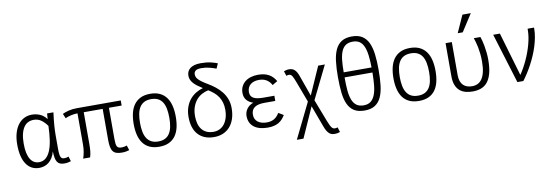

<svg xmlns="http://www.w3.org/2000/svg" viewBox="-65 -1253 5561 1936"><g transform="rotate(-10 2715.0 -285.5)"><path d="M566.9 3.9Q554.2 8.3 536.1 11.7Q518.1 15.1 500 15.1Q472.2 15.1 454.1 7.1Q436 -1 425.5 -18.1Q415 -35.2 410.4 -61.8Q405.8 -88.4 404.8 -125Q395 -88.4 378.4 -61.8Q361.8 -35.2 340.6 -18.1Q319.3 -1 294.2 7.1Q269 15.1 242.2 15.1Q199.7 15.1 166.5 -2.7Q133.3 -20.5 110.1 -54.9Q86.9 -89.4 75 -139.6Q63 -189.9 63 -254.9Q63 -320.3 77.6 -370.8Q92.3 -421.4 118.4 -456.1Q144.5 -490.7 180.7 -508.8Q216.8 -526.9 259.8 -526.9Q302.2 -526.9 341.1 -510.7Q379.9 -494.6 410.2 -455.1Q411.1 -470.7 412.1 -485.8Q413.1 -501 414.1 -512.2H479Q473.1 -467.8 469.7 -434.6Q466.3 -401.4 464.4 -374.8Q462.4 -348.1 461.7 -325.7Q460.9 -303.2 460.9 -280.8V-141.1Q460.9 -107.9 463.6 -87.6Q466.3 -67.4 471.9 -56.2Q477.5 -44.9 486.6 -41Q495.6 -37.1 508.8 -37.1Q519.5 -37.1 530.5 -39.6Q541.5 -42 551.8 -45.9ZM250 -42Q289.6 -42 318.1 -65.4Q346.7 -88.9 365.5 -133.3Q384.3 -177.7 393.8 -241.7Q403.3 -305.7 405.8 -386.2Q377.9 -425.8 345 -449Q312 -472.2 269 -472.2Q238.8 -472.2 212.9 -460Q187 -447.8 168.5 -421.4Q149.9 -395 139.4 -353Q128.9 -311 128.9 -252Q128.9 -196.8 137.7 -157.2Q146.5 -117.7 162.6 -92Q178.7 -66.4 200.9 -54.2Q223.1 -42 250 -42Z M1165.5 -3.9Q1153.3 0.5 1132.8 4.2Q1112.3 7.8 1090.3 7.8Q1056.2 7.8 1033.7 0.2Q1011.2 -7.3 998 -25.1Q984.9 -43 979.5 -71.8Q974.1 -100.6 974.1 -143.1V-460H780.3V-138.2Q780.3 -92.8 776.9 -60.1Q773.4 -27.3 764.2 0H693.4Q704.1 -30.8 710.2 -65.7Q716.3 -100.6 716.3 -142.1V-460Q700.7 -460 683.6 -457.8Q666.5 -455.6 649.7 -451.9Q632.8 -448.2 617.4 -443.1Q602.1 -438 590.3 -432.1L570.3 -480Q596.2 -492.7 633.8 -502.4Q671.4 -512.2 721.2 -512.2H1168.5V-460H1038.1V-143.1Q1038.1 -112.3 1040.5 -93Q1043 -73.7 1049.6 -62.7Q1056.2 -51.8 1067.9 -47.9Q1079.6 -43.9 1098.1 -43.9Q1110.8 -43.9 1125.2 -47.1Q1139.6 -50.3 1149.4 -54.2Z M1686.5 -254.9Q1686.5 -193.8 1674.8 -144.3Q1663.1 -94.7 1637.2 -59.1Q1611.3 -23.4 1570.3 -4.2Q1529.3 15.1 1471.2 15.1Q1413.1 15.1 1372.1 -4.2Q1331.1 -23.4 1305.2 -59.1Q1279.3 -94.7 1267.3 -144.3Q1255.4 -193.8 1255.4 -254.9Q1255.4 -314.5 1267.1 -364.5Q1278.8 -414.6 1304.7 -450.7Q1330.6 -486.8 1371.6 -506.8Q1412.6 -526.9 1471.2 -526.9Q1528.3 -526.9 1569.1 -507.6Q1609.9 -488.3 1636 -452.6Q1662.1 -417 1674.3 -366.9Q1686.5 -316.9 1686.5 -254.9ZM1620.6 -254.9Q1620.6 -306.6 1612.8 -347.2Q1605 -387.7 1587.4 -415.5Q1569.8 -443.4 1541.3 -457.8Q1512.7 -472.2 1471.2 -472.2Q1429.2 -472.2 1400.4 -457.3Q1371.6 -442.4 1353.8 -414.3Q1335.9 -386.2 1328.1 -345.9Q1320.3 -305.7 1320.3 -254.9Q1320.3 -204.1 1328.4 -164.1Q1336.4 -124 1354.2 -96.2Q1372.1 -68.4 1400.9 -53.7Q1429.7 -39.1 1471.2 -39.1Q1511.7 -39.1 1540.3 -53.5Q1568.8 -67.9 1586.7 -95.7Q1604.5 -123.5 1612.5 -163.6Q1620.6 -203.6 1620.6 -254.9Z M2175.3 -660.2Q2145.5 -671.9 2106.4 -681.9Q2067.4 -691.9 2023.4 -691.9Q1982.4 -691.9 1965.6 -678Q1948.7 -664.1 1948.7 -643.1Q1948.7 -629.4 1952.9 -616.9Q1957 -604.5 1969.5 -590.6Q1981.9 -576.7 2004.4 -560.1Q2026.9 -543.5 2063.5 -522Q2101.6 -499.5 2136.2 -472.2Q2170.9 -444.8 2197.8 -410.9Q2224.6 -377 2240.5 -335.2Q2256.3 -293.5 2256.3 -242.2Q2256.3 -181.2 2240.2 -133.3Q2224.1 -85.4 2194.8 -52.5Q2165.5 -19.5 2124.3 -2.2Q2083 15.1 2032.7 15.1Q1978.5 15.1 1937.3 -2Q1896 -19 1868.2 -50.8Q1840.3 -82.5 1826.4 -127.4Q1812.5 -172.4 1812.5 -228Q1812.5 -285.2 1828.4 -329.6Q1844.2 -374 1870.8 -406.2Q1897.5 -438.5 1932.4 -459.5Q1967.3 -480.5 2005.4 -491.2Q1975.6 -509.8 1952.9 -526.9Q1930.2 -543.9 1914.8 -561.5Q1899.4 -579.1 1891.4 -598.1Q1883.3 -617.2 1883.3 -639.2Q1883.3 -660.2 1891.1 -679Q1898.9 -697.8 1916.3 -711.9Q1933.6 -726.1 1960.7 -734.1Q1987.8 -742.2 2026.4 -742.2Q2084.5 -742.2 2127.9 -732.2Q2171.4 -722.2 2197.8 -710.9ZM2190.4 -238.8Q2190.4 -278.8 2180.9 -311.3Q2171.4 -343.8 2153.8 -370.6Q2136.2 -397.5 2111.1 -419.2Q2085.9 -440.9 2054.7 -460Q2021.5 -453.1 1989.7 -436.5Q1958 -419.9 1933.3 -391.4Q1908.7 -362.8 1893.6 -322Q1878.4 -281.2 1878.4 -226.1Q1878.4 -186.5 1887 -152.3Q1895.5 -118.2 1914.6 -92.8Q1933.6 -67.4 1963.6 -52.7Q1993.7 -38.1 2036.6 -38.1Q2068.4 -38.1 2096.4 -50.8Q2124.5 -63.5 2145.3 -88.9Q2166 -114.3 2178.2 -151.9Q2190.4 -189.5 2190.4 -238.8Z M2762.2 -82Q2748 -59.1 2731.7 -41Q2715.3 -22.9 2693.8 -10.5Q2672.4 2 2644.8 8.5Q2617.2 15.1 2581.5 15.1Q2537.6 15.1 2502.2 5.4Q2466.8 -4.4 2441.9 -23.4Q2417 -42.5 2403.6 -71Q2390.1 -99.6 2390.1 -137.2Q2390.1 -156.7 2396.2 -175.5Q2402.3 -194.3 2414.1 -210.2Q2425.8 -226.1 2442.6 -238.3Q2459.5 -250.5 2480.5 -257.8Q2439.5 -270.5 2414.8 -299.3Q2390.1 -328.1 2390.1 -372.1Q2390.1 -411.1 2405 -440.2Q2419.9 -469.2 2445.1 -488.5Q2470.2 -507.8 2503.9 -517.3Q2537.6 -526.9 2575.2 -526.9Q2641.6 -526.9 2685.1 -502.9Q2728.5 -479 2756.3 -430.2L2704.1 -398.9Q2684.6 -435.1 2653.3 -454.6Q2622.1 -474.1 2575.2 -474.1Q2549.3 -474.1 2527.3 -467.5Q2505.4 -460.9 2489.5 -448Q2473.6 -435.1 2464.6 -415.8Q2455.6 -396.5 2455.6 -371.1Q2455.6 -347.2 2464.8 -331.5Q2474.1 -315.9 2491.9 -306.6Q2509.8 -297.4 2535.4 -293.7Q2561 -290 2594.2 -290H2702.1V-236.8H2589.4Q2523.9 -236.8 2489.7 -212.9Q2455.6 -189 2455.6 -139.2Q2455.6 -114.3 2464.6 -95.5Q2473.6 -76.7 2490.2 -64Q2506.8 -51.3 2530 -44.7Q2553.2 -38.1 2581.5 -38.1Q2605 -38.1 2623.8 -43Q2642.6 -47.9 2658 -57.1Q2673.3 -66.4 2686.3 -80.3Q2699.2 -94.2 2710.4 -112.8Z M3024.9 -173.8 2948.2 -377.9Q2938 -404.8 2930.4 -422.9Q2922.9 -440.9 2915.8 -451.9Q2908.7 -462.9 2900.9 -467.5Q2893.1 -472.2 2882.3 -472.2Q2876 -472.2 2867.9 -470.5Q2859.9 -468.8 2856 -466.8L2840.3 -516.1Q2847.7 -519 2862.5 -522.9Q2877.4 -526.9 2891.1 -526.9Q2909.2 -526.9 2923.3 -522.5Q2937.5 -518.1 2949.2 -507.8Q2960.9 -497.6 2970.7 -480.5Q2980.5 -463.4 2989.3 -438L3064 -228L3189.9 -512.2H3258.3L3092.3 -174.8L3180.2 54.2Q3190.9 81.1 3199.2 97.9Q3207.5 114.7 3215.1 124Q3222.7 133.3 3230.5 136.7Q3238.3 140.1 3248 140.1Q3254.9 140.1 3262 138.4Q3269 136.7 3274.9 134.8L3290 185.1Q3280.3 189 3265.6 191.9Q3251 194.8 3233.9 194.8Q3219.2 194.8 3205.8 190.9Q3192.4 187 3180.2 176.5Q3168 166 3156.5 147.5Q3145 128.9 3134.3 99.1L3053.2 -120.1L2916 187H2848.1Z M3716.8 -400.9Q3715.8 -470.2 3709.2 -524.2Q3702.6 -578.1 3687 -615Q3671.4 -651.9 3644.3 -670.9Q3617.2 -689.9 3574.7 -689.9Q3531.7 -689.9 3503.9 -672.1Q3476.1 -654.3 3460 -618.4Q3443.8 -582.5 3437.7 -528.3Q3431.6 -474.1 3431.6 -400.9ZM3574.7 -743.2Q3638.7 -743.2 3679.2 -717.5Q3719.7 -691.9 3742.7 -643.1Q3765.6 -594.2 3774.2 -524.2Q3782.7 -454.1 3782.7 -365.2Q3782.7 -276.9 3774.7 -206.5Q3766.6 -136.2 3743.9 -86.9Q3721.2 -37.6 3680.4 -11.2Q3639.6 15.1 3574.7 15.1Q3508.3 15.1 3467.5 -10.3Q3426.8 -35.6 3404.1 -84.2Q3381.3 -132.8 3373.5 -203.6Q3365.7 -274.4 3365.7 -365.2Q3365.7 -454.6 3374.3 -524.9Q3382.8 -595.2 3405.8 -643.8Q3428.7 -692.4 3469.5 -717.8Q3510.3 -743.2 3574.7 -743.2ZM3431.6 -349.1Q3431.2 -274.4 3436.3 -216.6Q3441.4 -158.7 3456.8 -118.9Q3472.2 -79.1 3500.2 -58.6Q3528.3 -38.1 3573.7 -38.1Q3617.7 -38.1 3645.3 -59.3Q3672.9 -80.6 3688.7 -120.4Q3704.6 -160.2 3710.4 -218Q3716.3 -275.9 3716.8 -349.1Z M4346.2 -254.9Q4346.2 -193.8 4334.5 -144.3Q4322.8 -94.7 4296.9 -59.1Q4271 -23.4 4230 -4.2Q4189 15.1 4130.9 15.1Q4072.8 15.1 4031.7 -4.2Q3990.7 -23.4 3964.8 -59.1Q3939 -94.7 3927 -144.3Q3915 -193.8 3915 -254.9Q3915 -314.5 3926.8 -364.5Q3938.5 -414.6 3964.4 -450.7Q3990.2 -486.8 4031.2 -506.8Q4072.3 -526.9 4130.9 -526.9Q4188 -526.9 4228.8 -507.6Q4269.5 -488.3 4295.7 -452.6Q4321.8 -417 4334 -366.9Q4346.2 -316.9 4346.2 -254.9ZM4280.3 -254.9Q4280.3 -306.6 4272.5 -347.2Q4264.6 -387.7 4247.1 -415.5Q4229.5 -443.4 4200.9 -457.8Q4172.4 -472.2 4130.9 -472.2Q4088.9 -472.2 4060.1 -457.3Q4031.2 -442.4 4013.4 -414.3Q3995.6 -386.2 3987.8 -345.9Q3980 -305.7 3980 -254.9Q3980 -204.1 3988 -164.1Q3996.1 -124 4013.9 -96.2Q4031.7 -68.4 4060.5 -53.7Q4089.4 -39.1 4130.9 -39.1Q4171.4 -39.1 4200 -53.5Q4228.5 -67.9 4246.3 -95.7Q4264.2 -123.5 4272.2 -163.6Q4280.3 -203.6 4280.3 -254.9Z M4494.1 -512.2H4558.1V-172.9Q4558.1 -136.7 4567.6 -111.1Q4577.1 -85.4 4593.8 -69.3Q4610.4 -53.2 4633.3 -45.7Q4656.2 -38.1 4683.1 -38.1Q4714.8 -38.1 4741 -50.5Q4767.1 -63 4785.6 -90.6Q4804.2 -118.2 4814.2 -161.6Q4824.2 -205.1 4824.2 -267.1Q4824.2 -311 4820.1 -348.4Q4815.9 -385.7 4809.8 -416Q4803.7 -446.3 4796.4 -470.5Q4789.1 -494.6 4783.2 -512.2H4851.1Q4856 -499 4862.5 -474.9Q4869.1 -450.7 4875 -418.9Q4880.9 -387.2 4885 -349.9Q4889.2 -312.5 4889.2 -272.9Q4889.2 -189.5 4873.8 -133.8Q4858.4 -78.1 4830.8 -45.2Q4803.2 -12.2 4764.6 1.5Q4726.1 15.1 4680.2 15.1Q4641.6 15.1 4607.7 6.1Q4573.7 -2.9 4548.6 -24.4Q4523.4 -45.9 4508.8 -81.8Q4494.1 -117.7 4494.1 -171.9ZM4683.6 -589.8H4632.3L4711.4 -766.1H4797.4Z M5050.3 -512.2 5181.2 -65.9Q5201.2 -95.2 5220.5 -129.6Q5239.7 -164.1 5256.8 -201.2Q5273.9 -238.3 5288.1 -277.1Q5302.2 -315.9 5312.5 -354Q5322.8 -392.1 5328.4 -428.7Q5334 -465.3 5334 -498V-512.2H5399.9V-501Q5399.9 -459 5391.6 -414.1Q5383.3 -369.1 5369.1 -323.7Q5355 -278.3 5335.7 -233.6Q5316.4 -189 5294.2 -147.5Q5272 -106 5247.8 -68.4Q5223.6 -30.8 5200.2 0H5139.2L4981.9 -512.2Z"/></g></svg>

Font: Clear Sans Light
Style: Regular
Weight: 300
Foundry: Intel Corporation
Version: Version 1.00